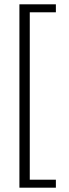

<svg xmlns="http://www.w3.org/2000/svg" viewBox="-20 -700 319 890"><path d="M239 170H70V-680H239V-643H118V133H239Z"/></svg>

Font: Gemunu Libre ExtraLight
Style: Regular
Weight: 200
Designer: Puspanada Ekanayake, Sola Matas, Pathum Egodawatta, Kosala Senevirathne
Foundry: mooniak
Version: Version 1.100